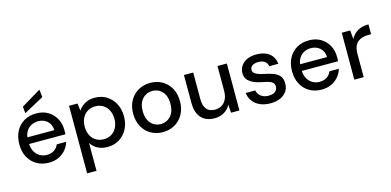

<svg xmlns="http://www.w3.org/2000/svg" viewBox="-83 -1250 4035 1979"><g transform="rotate(-15 1934.5 -260.5)"><path d="M297 12Q224 12 168 -20.5Q112 -53 80.5 -112Q49 -171 49 -249Q49 -328 80 -387.5Q111 -447 167.5 -480Q224 -513 298 -513Q372 -513 425 -480.5Q478 -448 507 -394Q536 -340 536 -274Q536 -264 536 -252.5Q536 -241 535 -227H122V-298H436Q433 -360 394 -395Q355 -430 297 -430Q257 -430 222.5 -412Q188 -394 167.5 -358.5Q147 -323 147 -270V-241Q147 -186 167.5 -148Q188 -110 222 -90.5Q256 -71 296 -71Q344 -71 375.5 -92.5Q407 -114 422 -150H522Q509 -104 478 -67.5Q447 -31 401.5 -9.5Q356 12 297 12ZM192 -544 185 -615 395 -741 404 -659Z M647 220V-501H737L747 -423Q763 -447 787 -467.5Q811 -488 844.5 -500.5Q878 -513 923 -513Q995 -513 1049.5 -478.5Q1104 -444 1135 -385Q1166 -326 1166 -249Q1166 -174 1135 -115Q1104 -56 1049 -22Q994 12 922 12Q863 12 818 -11.5Q773 -35 747 -77V220ZM906 -75Q952 -75 988 -97Q1024 -119 1044 -158.5Q1064 -198 1064 -250Q1064 -303 1044 -342.5Q1024 -382 988 -404Q952 -426 906 -426Q859 -426 823 -404Q787 -382 767 -342.5Q747 -303 747 -251Q747 -198 767 -158.5Q787 -119 823 -97Q859 -75 906 -75Z M1513 12Q1442 12 1385.5 -20.5Q1329 -53 1296.5 -112.5Q1264 -172 1264 -250Q1264 -330 1297 -389Q1330 -448 1387 -480.5Q1444 -513 1514 -513Q1586 -513 1642.5 -480.5Q1699 -448 1731.5 -389Q1764 -330 1764 -250Q1764 -172 1731 -112.5Q1698 -53 1641 -20.5Q1584 12 1513 12ZM1513 -74Q1553 -74 1587 -93.5Q1621 -113 1641.5 -152.5Q1662 -192 1662 -251Q1662 -310 1642 -349Q1622 -388 1588 -407.5Q1554 -427 1515 -427Q1476 -427 1441.5 -407.5Q1407 -388 1386.5 -349Q1366 -310 1366 -251Q1366 -192 1386.5 -152.5Q1407 -113 1440.5 -93.5Q1474 -74 1513 -74Z M2065 12Q2006 12 1962.5 -12Q1919 -36 1896 -84.5Q1873 -133 1873 -206V-501H1972V-217Q1972 -145 2002.5 -109Q2033 -73 2092 -73Q2132 -73 2163.5 -92Q2195 -111 2213 -147.5Q2231 -184 2231 -236V-501H2331V0H2242L2235 -86Q2212 -41 2167.5 -14.5Q2123 12 2065 12Z M2662 12Q2599 12 2551 -9Q2503 -30 2474.5 -68Q2446 -106 2440 -157H2541Q2547 -133 2562 -113Q2577 -93 2602 -81Q2627 -69 2662 -69Q2695 -69 2716 -78.5Q2737 -88 2747.5 -104Q2758 -120 2758 -139Q2758 -167 2744 -181.5Q2730 -196 2704 -204.5Q2678 -213 2640 -220Q2607 -226 2574.5 -236.5Q2542 -247 2516.5 -263Q2491 -279 2475.5 -303Q2460 -327 2460 -363Q2460 -406 2483 -440Q2506 -474 2548 -493.5Q2590 -513 2649 -513Q2732 -513 2783.5 -473.5Q2835 -434 2843 -361H2746Q2742 -394 2716.5 -413Q2691 -432 2648 -432Q2605 -432 2582 -415Q2559 -398 2559 -370Q2559 -352 2572.5 -338.5Q2586 -325 2611.5 -315Q2637 -305 2673 -298Q2725 -288 2766.5 -273Q2808 -258 2834 -229Q2860 -200 2859 -146Q2860 -100 2835.5 -64Q2811 -28 2767 -8Q2723 12 2662 12Z M3207 12Q3134 12 3078 -20.5Q3022 -53 2990.5 -112Q2959 -171 2959 -249Q2959 -328 2990 -387.5Q3021 -447 3077.5 -480Q3134 -513 3208 -513Q3282 -513 3335 -480.5Q3388 -448 3417 -394Q3446 -340 3446 -274Q3446 -264 3446 -252.5Q3446 -241 3445 -227H3032V-298H3346Q3343 -360 3304 -395Q3265 -430 3207 -430Q3167 -430 3132.5 -412Q3098 -394 3077.5 -358.5Q3057 -323 3057 -270V-241Q3057 -186 3077.5 -148Q3098 -110 3132 -90.5Q3166 -71 3206 -71Q3254 -71 3285.5 -92.5Q3317 -114 3332 -150H3432Q3419 -104 3388 -67.5Q3357 -31 3311.5 -9.5Q3266 12 3207 12Z M3557 0V-501H3647L3656 -406Q3673 -440 3699.5 -464Q3726 -488 3762.5 -500.5Q3799 -513 3845 -513V-408H3812Q3780 -408 3752 -400Q3724 -392 3702.5 -374Q3681 -356 3669 -325.5Q3657 -295 3657 -248V0Z"/></g></svg>

Font: DM Sans 17pt Medium
Style: Regular
Weight: 500
Version: Version 4.004;gftools[0.9.30]